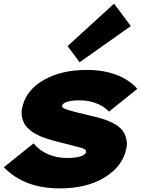

<svg xmlns="http://www.w3.org/2000/svg" viewBox="-20 -1023 776 1054"><path d="M670.9 -196.8Q648.4 -105.5 551.3 -47.1Q454.1 11.2 308.1 11.2Q112.8 11.2 1 -105L164.1 -235.8Q196.8 -196.3 244.6 -176Q292.5 -155.8 347.2 -155.8Q395 -155.8 421.6 -164.3Q448.2 -172.9 452.1 -187Q454.6 -197.8 443.6 -204.3Q432.6 -210.9 397 -219.2Q392.6 -220.2 345.9 -232.4Q299.3 -244.6 292 -246.1Q275.4 -250.5 262 -254.4Q248.5 -258.3 231.9 -263.7Q215.3 -269 202.1 -274.9Q189 -280.8 174.6 -288.3Q160.2 -295.9 149.4 -304.9Q138.7 -314 128.4 -324.2Q118.2 -334.5 112.1 -347.2Q106 -359.9 102.1 -374Q98.1 -388.2 98.6 -405.3Q99.1 -422.4 104 -440.9Q126.5 -531.2 222.7 -585.2Q318.8 -639.2 456.1 -639.2Q547.4 -639.2 618.7 -612.3Q689.9 -585.4 733.9 -535.2L578.1 -410.2Q551.8 -439.5 508.8 -455.8Q465.8 -472.2 416 -472.2Q374 -472.2 348.9 -464.1Q323.7 -456.1 320.8 -442.9Q318.8 -432.6 336.7 -425.3Q354.5 -418 402.8 -405.8L498 -382.8Q537.1 -373.5 566.9 -362.3Q596.7 -351.1 620.8 -335.2Q645 -319.3 657.5 -299.6Q669.9 -279.8 674.8 -253.9Q679.7 -228 670.9 -196.8ZM606 -1002.9 698.2 -879.9 417 -681.2 351.1 -770Z"/></svg>

Font: Sinkin Sans 900 X Black Italic
Style: Regular
Weight: 950
Italic angle: -112°
Designer: Keith Bates
Foundry: K-Type
Version: Sinkin Sans (version 1.0)  by Keith Bates   •   © 2014   www